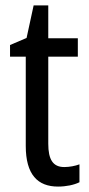

<svg xmlns="http://www.w3.org/2000/svg" viewBox="-20 -678 330 708"><path d="M217 -62C175 -62 158 -90 158 -148V-469H267V-537H158V-658H104L78 -538L17 -512V-469H75V-140C75 -34 119 10 194 10C224 10 253 4 273 -6V-72C257 -66 236 -62 217 -62Z"/></svg>

Font: Noto Sans Devanagari UI Condensed
Style: Regular
Weight: 400
Width: 3
Designer: Jelle Bosma - Monotype Design Team
Foundry: Monotype Imaging Inc.
Version: Version 2.004